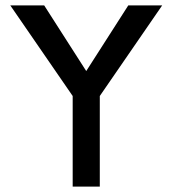

<svg xmlns="http://www.w3.org/2000/svg" viewBox="-20 -688 635 708"><path d="M578 -668 348 -334V0H248V-334L18 -668H143L298 -426L453 -668Z"/></svg>

Font: Madhuban
Style: Regular
Weight: 400
Designer: jaikishan Patel
Foundry: MagicType
Version: Version 1.000